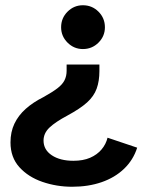

<svg xmlns="http://www.w3.org/2000/svg" viewBox="-20 -530 543 732"><path d="M255 182Q196 182 142 163.5Q88 145 54 107.5Q20 70 20 13Q20 -27 35 -58.5Q50 -90 78 -115Q106 -140 146 -160Q180 -179 199 -193.5Q218 -208 226 -224Q234 -240 234 -260V-284H359V-259Q359 -221 348.5 -192Q338 -163 312 -139.5Q286 -116 238 -90Q191 -65 168.5 -43.5Q146 -22 146 6Q146 41 177.5 62Q209 83 260 83Q297 83 323.5 71.5Q350 60 367 40Q384 20 390 -5L503 33Q488 80 453 113.5Q418 147 367.5 164.5Q317 182 255 182ZM296 -343Q262 -343 237.5 -367.5Q213 -392 213 -426Q213 -461 237.5 -485.5Q262 -510 296 -510Q331 -510 355.5 -485.5Q380 -461 380 -426Q380 -392 355.5 -367.5Q331 -343 296 -343Z"/></svg>

Font: Atkinson Hyperlegible Next SemiBold
Style: Regular
Weight: 600
Designer: Elliott Scott, Megan Eiswerth, Linus Boman, Theodore Petrosky, Letters from Sweden
Foundry: Applied Design Works, Letters from Sweden
Version: Version 2.001